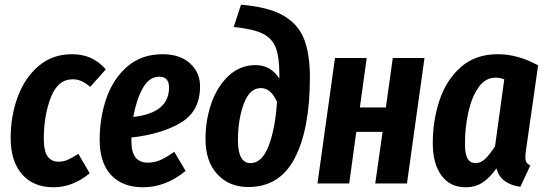

<svg xmlns="http://www.w3.org/2000/svg" viewBox="-20 -775 2307 811"><path d="M427 -482 361 -408Q341 -425 324 -432.5Q307 -440 287 -440Q224 -440 194.5 -363Q165 -286 165 -189Q165 -137 181 -114.5Q197 -92 227 -92Q248 -92 266 -100Q284 -108 311 -125L359 -43Q287 16 206 16Q121 16 73 -39Q25 -94 25 -192Q25 -285 55 -366Q85 -447 143.5 -496.5Q202 -546 283 -546Q329 -546 364 -530Q399 -514 427 -482Z M825 -410Q825 -306 745 -257.5Q665 -209 535 -194V-180Q535 -132 552.5 -110Q570 -88 604 -88Q632 -88 657.5 -99Q683 -110 716 -134L764 -53Q680 16 584 16Q498 16 449.5 -35.5Q401 -87 401 -185Q401 -279 430 -361.5Q459 -444 519 -495Q579 -546 667 -546Q740 -546 782.5 -507.5Q825 -469 825 -410ZM694 -405Q694 -451 653 -451Q610 -451 583 -402.5Q556 -354 543 -281Q694 -298 694 -405Z M848 -188Q848 -269 873.5 -340.5Q899 -412 947 -456Q995 -500 1059 -500Q1124 -500 1160 -443V-460Q1160 -535 1144.5 -574.5Q1129 -614 1088.5 -633.5Q1048 -653 967 -661L998 -755Q1112 -746 1175.5 -710Q1239 -674 1264 -611Q1289 -548 1289 -448Q1289 -231 1225.5 -108Q1162 15 1029 15Q948 15 898 -39Q848 -93 848 -188ZM1150 -345Q1124 -403 1082 -403Q1034 -403 1009.5 -336Q985 -269 985 -183Q985 -86 1038 -86Q1087 -86 1115 -159.5Q1143 -233 1150 -345Z M1565 0 1596 -218H1485L1455 0H1321L1395 -530H1529L1500 -321H1610L1639 -530H1773L1699 0Z M2253 -499 2202 -142Q2199 -124 2199 -111Q2199 -98 2203.5 -90Q2208 -82 2220 -76L2178 14Q2139 9 2112.5 -10Q2086 -29 2077 -64Q2049 -24 2018.5 -4Q1988 16 1946 16Q1881 16 1844.5 -34Q1808 -84 1808 -170Q1808 -266 1836.5 -351.5Q1865 -437 1926.5 -491.5Q1988 -546 2083 -546Q2167 -546 2253 -499ZM1944 -168Q1944 -124 1955 -105Q1966 -86 1989 -86Q2011 -86 2030 -104.5Q2049 -123 2071 -157L2110 -440Q2091 -447 2073 -447Q2030 -447 2001 -405.5Q1972 -364 1958 -300Q1944 -236 1944 -168Z"/></svg>

Font: Fira Sans Extra Condensed SemiBold
Style: Italic
Weight: 600
Width: 3
Italic angle: -8°
Designer: Carrois Corporate & Edenspiekermann AG
Foundry: Carrois Corporate GbR & Edenspiekermann AG
Version: Version 4.203